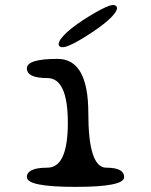

<svg xmlns="http://www.w3.org/2000/svg" viewBox="-20 -730 590 750"><path d="M395 -75Q465 -75 465 -38Q465 0 275 0Q85 0 85 -38Q85 -75 165 -75Q245 -75 245 -250Q245 -425 165 -425Q85 -425 85 -463Q85 -500 205 -500Q325 -500 325 -288Q325 -75 395 -75ZM305 -652Q360 -687 393 -702Q426 -717 435 -705Q443 -693 418 -666Q393 -639 340 -604Q286 -568 253 -553.5Q220 -539 211 -551Q203 -563 227.5 -590Q252 -617 305 -652Z"/></svg>

Font: Syne Mono
Style: Regular
Weight: 400
Monospace: yes
Designer: Lucas Descroix
Foundry: Bonjour Monde
Version: Version 2.000; ttfautohint (v1.8.3)